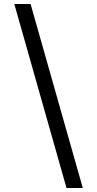

<svg xmlns="http://www.w3.org/2000/svg" viewBox="-20 -812 489 967"><path d="M52 -792H134L397 135H315Z"/></svg>

Font: ugurmukhi25
Style: Book
Weight: 400
Designer: Jelle Bosma - Monotype Design Team
Foundry: Monotype Imaging Inc.
Version: Version 2.003